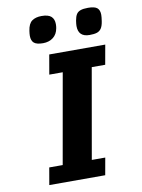

<svg xmlns="http://www.w3.org/2000/svg" viewBox="-101 -1014 801 1082"><g transform="rotate(-10 300.0 -473.0)"><path d="M108.5 -98H185.5L276.5 -613H199.5L219 -725H539.5L519.5 -613H442.5L352 -98H429L411.5 0H91.5ZM129.5 -847.5Q129.5 -858 132 -875.5Q138 -916.5 159 -931.2Q180 -946 213.5 -946Q252 -946 268.8 -930.8Q285.5 -915.5 285.5 -887Q285.5 -874.5 283.5 -864Q277.5 -829.5 253.8 -811.5Q230 -793.5 196.5 -793.5Q160 -793.5 144.8 -806.2Q129.5 -819 129.5 -847.5ZM398 -856Q398 -866.5 401 -886.5Q405 -909.5 412.8 -922Q420.5 -934.5 436.2 -940.2Q452 -946 479.5 -946Q517.5 -946 532 -933.5Q546.5 -921 546.5 -894.5Q546.5 -882 543 -858.5Q539 -831.5 529.5 -817.5Q520 -803.5 504.2 -798.5Q488.5 -793.5 462.5 -793.5Q398 -793.5 398 -856Z"/></g></svg>

Font: JuliaMono Black
Style: Italic
Weight: 900
Italic angle: -9°
Monospace: yes
Designer: cormullion
Foundry: corm
Version: Version 0.057; ttfautohint (v1.8.4)